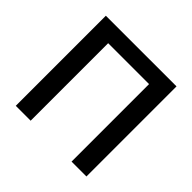

<svg xmlns="http://www.w3.org/2000/svg" viewBox="-177 -912 1096 1096"><g transform="rotate(45 371.5 -363.5)"><path d="M657 -727.3H86.6V0H206.7V-625.7H536.9V0H657Z"/></g></svg>

Font: Magic Ui Pro Semi Bold
Style: Regular
Weight: 600
Designer: Stefan Endress, Andreas Faust
Version: Version 1.000;FEAKit 1.0